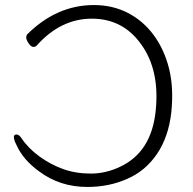

<svg xmlns="http://www.w3.org/2000/svg" viewBox="-20 -728 765 761"><path d="M46 -152Q34 -175 35 -186Q36 -195 45 -195Q55 -195 64 -182Q91 -141 135.5 -108.5Q180 -76 230 -58Q280 -40 340 -40Q399 -40 456 -67Q580 -125 597 -288Q614 -450 539 -553Q467 -654 344 -654Q221 -654 126 -548Q121 -542 112 -542Q103 -542 93 -557Q83 -572 84 -581Q85 -590 88 -592Q205 -708 352 -708Q427 -708 487.5 -676.5Q548 -645 589.5 -588.5Q631 -532 650 -456.5Q669 -381 659 -283Q648 -185 602 -117.5Q556 -50 484 -19Q448 -3 408.5 5Q369 13 326 13Q218 13 136 -48Q72 -94 46 -152Z"/></svg>

Font: LXGW WenKai Lite Light
Style: Regular
Weight: 300
Designer: LXGW / Fontworks Inc.
Foundry: LXGW / Fontworks Inc.
Version: Version 1.511; March 25, 2025